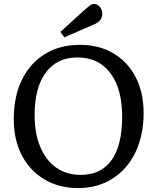

<svg xmlns="http://www.w3.org/2000/svg" viewBox="-20 -942 800 976"><path d="M378 14Q280 14 206 -30Q132 -74 91 -152.5Q50 -231 50 -336Q50 -452 91.5 -536.5Q133 -621 208.5 -667.5Q284 -714 387 -714Q484 -714 556.5 -671Q629 -628 669.5 -550Q710 -472 710 -368Q710 -254 668.5 -168Q627 -82 552 -34Q477 14 378 14ZM390 -53Q494 -53 547.5 -128.5Q601 -204 601 -349Q601 -491 541 -570.5Q481 -650 374 -650Q270 -650 213 -573.5Q156 -497 156 -357Q156 -264 184.5 -195.5Q213 -127 265.5 -90Q318 -53 390 -53ZM307 -752 287 -780 418 -899Q431 -910 439.5 -916Q448 -922 457 -922Q476 -922 488 -906.5Q500 -891 500 -874Q500 -853 489 -839.5Q478 -826 458 -818Z"/></svg>

Font: Literata 12pt
Style: Regular
Weight: 400
Designer: Latin by Veronika Burian and Jose Scaglione. Greek by Irene Vlachou. Cyrillic by Vera Evstafieva.
Foundry: TypeTogether
Version: Version 3.002